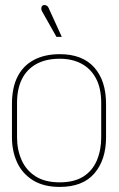

<svg xmlns="http://www.w3.org/2000/svg" viewBox="-20 -725 467 755"><path d="M171 -694Q169 -699 165.5 -701.5Q162 -704 157.5 -705Q153 -706 149 -704Q145 -702 143.5 -698Q142 -694 142.5 -689.5Q143 -685 145 -681L202 -580H223ZM397 -185V-316Q397 -408 350.5 -460Q304 -512 215 -512Q156 -512 113.5 -489.5Q71 -467 49 -423.5Q27 -380 27 -316V-185Q27 -131 47 -87Q67 -43 109 -16.5Q151 10 215 10Q306 10 351.5 -43.5Q397 -97 397 -185ZM378 -320V-185Q378 -135 361 -94.5Q344 -54 308 -31Q272 -8 215 -8Q157 -8 120 -31.5Q83 -55 65 -95.5Q47 -136 47 -185V-320Q47 -375 66 -413.5Q85 -452 122.5 -473Q160 -494 215 -494Q264 -494 300.5 -474.5Q337 -455 357.5 -416.5Q378 -378 378 -320Z"/></svg>

Font: Advent Pro Thin
Style: Regular
Weight: 250
Version: Version 3.000